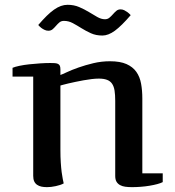

<svg xmlns="http://www.w3.org/2000/svg" viewBox="-20 -770 728 799"><path d="M118.2 -451.2H32.2V-487.8Q42.5 -492.2 61 -496.1Q79.6 -500 101.8 -502.4Q124 -504.9 147.2 -506.3Q170.4 -507.8 189.5 -507.8Q199.7 -507.8 207.5 -507.3Q215.3 -506.8 220.7 -504.4Q226.1 -502 228.8 -496.8Q231.4 -491.7 231.4 -481.9V-458Q238.8 -460.4 258.5 -469.7Q278.3 -479 306.6 -489Q335 -499 368.7 -507.1Q402.3 -515.1 437.5 -515.1Q480 -515.1 506.3 -503.4Q532.7 -491.7 547.4 -470.9Q562 -450.2 567.1 -421.9Q572.3 -393.6 572.3 -359.9V-48.8H657.2V-12.2Q648.9 -7.8 634.5 -3.9Q620.1 0 602.5 2.9Q585 5.9 565.9 7.3Q546.9 8.8 529.3 8.8Q514.2 8.8 501.5 7.1Q488.8 5.4 479.5 0.2Q470.2 -4.9 464.8 -13.9Q459.5 -22.9 459.5 -38.1V-350.1Q459.5 -375 456.8 -392.6Q454.1 -410.2 446.5 -421.4Q439 -432.6 425.5 -437.7Q412.1 -442.9 391.1 -442.9Q377.4 -442.9 361.1 -440.9Q344.7 -439 327.4 -435.8Q310.1 -432.6 293.7 -429.2Q277.3 -425.8 263.9 -422.6Q250.5 -419.4 241.7 -417Q232.9 -414.6 231.4 -414.1V-147Q231.4 -116.7 232.9 -93.8Q234.4 -70.8 236.6 -53.7Q238.8 -36.6 241.2 -25.1Q243.7 -13.7 245.1 -6.8Q238.3 -2.9 229.7 -0.2Q221.2 2.4 211.7 4.6Q202.1 6.8 192.6 7.8Q183.1 8.8 175.3 8.8Q162.6 8.8 152.3 6.6Q142.1 4.4 134.3 -1Q126.5 -6.3 122.3 -15.4Q118.2 -24.4 118.2 -38.1ZM417 -689.9Q427.7 -689.9 435.3 -696.3Q442.9 -702.6 449.7 -710.4Q456.5 -718.3 463.9 -724.6Q471.2 -731 481.9 -731Q490.2 -731 497.8 -727.1Q505.4 -723.1 511.2 -718.8Q518.1 -713.4 523.9 -707Q485.8 -662.6 458.3 -642.3Q430.7 -622.1 406.2 -622.1Q379.4 -622.1 358.4 -631.6Q337.4 -641.1 319.1 -652.6Q300.8 -664.1 283.2 -673.6Q265.6 -683.1 246.1 -683.1Q234.9 -683.1 227.3 -676.8Q219.7 -670.4 213.1 -662.6Q206.5 -654.8 199.2 -648.4Q191.9 -642.1 181.2 -642.1Q172.9 -642.1 165.3 -645.8Q157.7 -649.4 151.9 -653.8Q145 -659.2 139.2 -666Q158.2 -688 174.3 -703.9Q190.4 -719.7 205.1 -730Q219.7 -740.2 233.4 -745.1Q247.1 -750 261.2 -750Q287.6 -750 309.3 -740.7Q331.1 -731.4 349.9 -720Q368.7 -708.5 385 -699.2Q401.4 -689.9 417 -689.9Z"/></svg>

Font: Artifika
Style: Medium
Weight: 500
Designer: Yulya Zhdanova | Cyreal.org
Foundry: Yulya Zhdanova | Cyreal
Version: Version 1.000